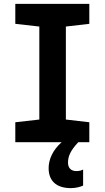

<svg xmlns="http://www.w3.org/2000/svg" viewBox="-20 -734 540 991"><path d="M59 0H298C251 42 231 90 231 134C231 198 269 237 346 237C373 237 395 230 409 224V141C400 146 390 149 374 149C346 149 331 132 331 106C331 74 342 45 384 0H441V-103L320 -117V-597L441 -611V-714H59V-611L183 -597V-117L59 -103Z"/></svg>

Font: Noto Sans Mono ExtraCondensed ExtraBold
Style: Regular
Weight: 800
Width: 2
Designer: Monotype Design Team
Foundry: Monotype Imaging Inc.
Version: Version 2.014